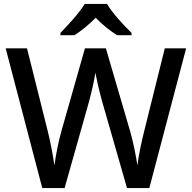

<svg xmlns="http://www.w3.org/2000/svg" viewBox="-20 -961 980 981"><path d="M527 -941H413C386 -896 326 -831 289 -793V-781H360C395 -803 433 -834 469 -870C504 -834 544 -802 579 -781H652V-793C614 -830 552 -896 527 -941ZM931 -714H822L717 -292C702 -233 688 -165 682 -116C675 -163 661 -235 645 -290L521 -714H414L294 -292C279 -239 265 -168 258 -116C251 -166 238 -234 224 -291L118 -714H9L196 0H310L434 -439C449 -492 465 -567 467 -590C471 -567 488 -491 502 -442L629 0H743Z"/></svg>

Font: Noto Sans Medefaidrin Medium
Style: Regular
Weight: 500
Designer: Dalton Maag Ltd
Foundry: Dalton Maag Ltd
Version: Version 1.002